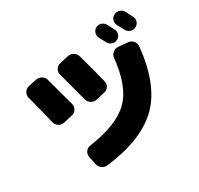

<svg xmlns="http://www.w3.org/2000/svg" viewBox="-179 -1041 1359 1313"><g transform="rotate(-30 500.0 -384.0)"><path d="M855 -604Q878 -602 893.5 -584Q909 -566 907 -543Q878 -254 739 -117.5Q600 19 313 54Q289 57 269 42.5Q249 28 245 4L232 -59Q228 -81 241 -100Q254 -119 277 -122Q499 -153 597.5 -248Q696 -343 718 -559Q720 -582 738.5 -597.5Q757 -613 780 -611ZM719 -802Q739 -812 759.5 -805Q780 -798 791 -778Q796 -769 805 -751.5Q814 -734 819 -725Q829 -705 822 -684.5Q815 -664 795 -655Q776 -646 755.5 -653Q735 -660 725 -679Q720 -688 711 -705.5Q702 -723 697 -732Q687 -751 693.5 -771.5Q700 -792 719 -802ZM944 -793Q949 -783 958.5 -764Q968 -745 972 -737Q982 -717 975 -697Q968 -677 948 -667Q928 -657 907.5 -664Q887 -671 876 -691Q867 -709 847 -745Q837 -765 843.5 -785.5Q850 -806 870 -816Q890 -826 912 -819Q934 -812 944 -793ZM312 -430Q318 -408 306 -388Q294 -368 271 -363L201 -347Q178 -342 158 -354.5Q138 -367 133 -389Q98 -534 76 -615Q70 -638 82 -658Q94 -678 116 -683L181 -697Q204 -702 224.5 -690Q245 -678 251 -656Q280 -551 312 -430ZM451 -728Q474 -733 494.5 -720.5Q515 -708 521 -685Q554 -564 582 -454Q588 -432 576 -412.5Q564 -393 541 -388L471 -372Q448 -367 428 -380Q408 -393 402 -416Q390 -464 341 -646Q335 -668 346.5 -687.5Q358 -707 381 -712Z"/></g></svg>

Font: Rounded Mplus 1c Black
Style: Regular
Weight: 900
Version: Version 1.059.20150529